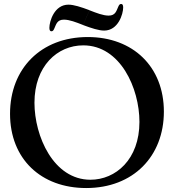

<svg xmlns="http://www.w3.org/2000/svg" viewBox="-20 -926 870 960"><path d="M410.9 14.2C646.7 14.2 799.4 -144.9 799.4 -367.9C799.4 -592.3 645.2 -740.8 418.7 -740.8C185 -740.8 30.2 -583.1 30.2 -357.2C30.2 -131.4 185 14.2 410.9 14.2ZM152.3 -412.3C152.3 -595.5 266.7 -699.2 396.3 -699.2C582 -699.2 677.2 -484.4 677.2 -316.4C677.2 -128.6 558.2 -27.3 432.2 -27.3C247.5 -27.3 152.3 -245 152.3 -412.3ZM226.9 -786.9C226.9 -774.9 230.5 -769.5 237.2 -769.5C245 -769.5 248.2 -775.9 251.8 -784.1C260.7 -803.6 265.3 -827.8 299.4 -827.8C327.4 -827.8 360.8 -814.6 395.2 -801.1L427.6 -875C384.9 -891 348.7 -902.7 322.1 -902.7C251.4 -902.7 226.9 -819.2 226.9 -786.9ZM395.2 -800.8C437.9 -784.8 474.1 -773.1 500.7 -773.1C571.4 -773.1 595.9 -856.5 595.9 -888.8C595.9 -900.9 592.3 -906.2 585.6 -906.2C577.8 -906.2 574.6 -899.9 571 -891.7C562.1 -872.2 557.5 -848 523.4 -848C495.4 -848 462 -861.2 427.6 -874.6Z"/></svg>

Font: Margiela Serif Medium
Style: Regular
Weight: 500
Designer: Andreas Faust, Stefan Endress
Version: Version 1.002;FEAKit 1.0